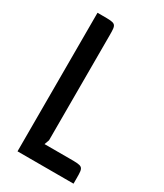

<svg xmlns="http://www.w3.org/2000/svg" viewBox="-182 -792 736 864"><g transform="rotate(30 185.5 -360.0)"><path d="M149 -89 158 -114V-659C158 -720 157 -720 85 -720H60V0H351V-27C351 -89 350 -89 278 -89Z"/></g></svg>

Font: Economica
Style: Bold
Weight: 700
Designer: Vicente Lamonaca
Foundry: Vicente Lamonaca
Version: Version 1.100